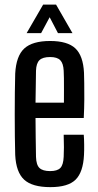

<svg xmlns="http://www.w3.org/2000/svg" viewBox="-20 -780 412 808"><path d="M192 7.5Q115.5 7.5 81.5 -24Q47.5 -55.5 44 -128Q43 -163 42.5 -206.8Q42 -250.5 42 -298Q42 -345.5 42.5 -390.2Q43 -435 44 -470.5Q48 -544.5 82.2 -576Q116.5 -607.5 191 -607.5Q264 -607.5 297 -576.5Q330 -545.5 333.5 -474Q334 -459.5 334.5 -430Q335 -400.5 334.8 -362.2Q334.5 -324 332.5 -283.5H129.5Q129.5 -244.5 130.2 -204.2Q131 -164 131.5 -120Q132.5 -86 146.2 -73Q160 -60 191 -60Q221 -60 233.8 -73Q246.5 -86 248 -120Q249 -136.5 249 -160.2Q249 -184 248 -213H332.5Q334 -195 334.2 -171Q334.5 -147 333.5 -128Q330 -55.5 298.2 -24Q266.5 7.5 192 7.5ZM129.5 -348H249Q249 -376 249.2 -403.2Q249.5 -430.5 249 -451.5Q248.5 -472.5 248 -482.5Q246.5 -513.5 233.5 -526.8Q220.5 -540 191 -540Q159.5 -540 146 -526.8Q132.5 -513.5 131.5 -482.5Q131 -446 130.5 -413Q130 -380 129.5 -348ZM92 -640.5 161.5 -760.5H216L285 -640.5H224L189 -707.5L153 -640.5Z"/></svg>

Font: Big Shoulders Display Thin SemiBold
Style: Regular
Weight: 600
Version: Version 2.002